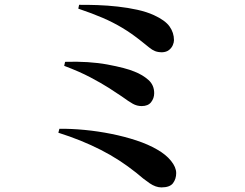

<svg xmlns="http://www.w3.org/2000/svg" viewBox="-20 -758 1040 815"><path d="M718.5 -587.5Q718.5 -578.1 713.4 -566.1Q708.2 -554.2 697.1 -545.5Q686 -536.8 668.2 -536.1Q650.9 -536.1 638.3 -541Q625.7 -546 613.2 -556.4Q600.7 -566.7 580.7 -582.5Q538.6 -616.2 499.6 -639.5Q460.6 -662.9 416.4 -682Q372.2 -701.1 312.3 -721.3L315.8 -737.5Q351.5 -737.8 393.8 -736.4Q436.1 -734.9 479.6 -730.1Q523.1 -725.3 563 -716.5Q602.9 -707.7 633.6 -693.6Q681.3 -671.7 699.9 -645.4Q718.5 -619.1 718.5 -587.5ZM256.3 -495.5Q357.9 -498.6 435.8 -484.2Q513.7 -469.7 551.2 -453.9Q586 -440.2 610.3 -418.4Q634.5 -396.7 634.5 -362.4Q634.5 -341.3 621.6 -324.5Q608.7 -307.7 581.4 -307.7Q561.3 -307.7 543.8 -317.5Q526.4 -327.2 496.8 -348.8Q475 -363.7 442.5 -384.5Q410 -405.2 363.6 -429.7Q317.3 -454.2 252.5 -478.5ZM232.1 -211.4Q282.5 -211.9 339.4 -206.5Q396.3 -201 452.6 -189.7Q508.8 -178.4 559.2 -161.8Q609.5 -145.2 646.8 -123.4Q684.1 -102.3 706 -75.2Q727.9 -48.1 727.9 -23.1Q727.9 1.4 714.4 19.5Q700.9 37.5 665.1 37.5Q641.1 37.5 614.9 19.7Q588.7 1.8 558.4 -24.6Q523 -52.7 485.7 -77Q448.4 -101.2 407.7 -121.9Q367 -142.6 322.2 -160.8Q277.4 -178.9 227.7 -194.6Z"/></svg>

Font: Noto Serif SC
Style: Regular
Weight: 200
Designer: Ryoko NISHIZUKA 西塚涼子 (kana & ideographs); Frank Grießhammer (Latin, Greek & Cyrillic); Wenlong ZHANG 张文龙 (bopomofo); San
Foundry: Adobe
Version: Version 2.001;hotconv 1.1.0;makeotfexe 2.6.0